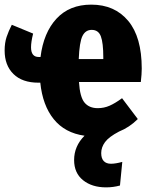

<svg xmlns="http://www.w3.org/2000/svg" viewBox="-27 -571 647 829"><path d="M581 -217H314Q318 -152 338 -128Q358 -104 395 -104Q422 -104 446 -114.5Q470 -125 500 -147L568 -57Q532 -21 487 -3Q443 20 426.5 42.5Q410 65 410 90Q410 113 421 124.5Q432 136 452 136Q472 136 501 128L491 230Q462 238 431 238Q370 238 331.5 207Q293 176 293 120Q293 60 338 15Q253 3 205 -56.5Q157 -116 147 -214H139Q69 -214 31 -251.5Q-7 -289 -7 -353Q-7 -386 1.5 -411.5Q10 -437 24 -464L116 -426Q107 -390 107 -367Q107 -325 140 -325H148Q161 -430 217 -490.5Q273 -551 367 -551Q468 -551 526.5 -481Q585 -411 585 -275Q585 -251 581 -217ZM419 -323Q419 -386 408.5 -414Q398 -442 369 -442Q342 -442 329 -415.5Q316 -389 313 -316H419Z"/></svg>

Font: Fira Sans Extra Condensed ExtraBold
Style: Regular
Weight: 800
Width: 1
Designer: Carrois Corporate & Edenspiekermann AG
Foundry: Carrois Corporate GbR & Edenspiekermann AG
Version: Version 4.203